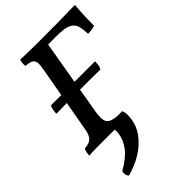

<svg xmlns="http://www.w3.org/2000/svg" viewBox="-272 -776 1121 1121"><g transform="rotate(-45 289.0 -215.0)"><path d="M15 3Q17 -28 26 -45Q52 -47 68.5 -55Q85 -63 94.5 -82Q104 -101 109 -136L181 -540Q188 -576 185.5 -594.5Q183 -613 168 -621Q153 -629 122 -631Q120 -641 121 -653Q122 -665 126 -679Q144 -678 168.5 -677.5Q193 -677 219.5 -676.5Q246 -676 271.5 -676Q297 -676 317 -676Q387 -676 439 -676.5Q491 -677 525.5 -678Q560 -679 578 -679Q576 -655 574 -625Q572 -595 571.5 -565.5Q571 -536 571 -514Q560 -510 545 -507.5Q530 -505 513 -505Q512 -547 503.5 -573.5Q495 -600 467 -613Q439 -626 377 -626H304L223 -155Q216 -111 220.5 -88.5Q225 -66 243 -57Q261 -48 294 -45Q296 -36 296 -24Q296 -12 294 3Q278 2 255.5 1.5Q233 1 208 0.5Q183 0 158 0Q121 0 78.5 0.5Q36 1 15 3ZM52 -306Q52 -319 55.5 -336.5Q59 -354 64 -363H428Q428 -346 426 -332.5Q424 -319 417 -307Q373 -308 337 -308Q301 -308 256 -308Q209 -308 176.5 -308Q144 -308 116 -307Q88 -306 52 -306ZM96 249Q89 241 86 228.5Q83 216 87 203Q155 165 188 122.5Q221 80 227 32Q228 22 228 11Q228 0 228 -11L232 -45H334Q340 -37 341.5 -17Q343 3 340 22Q334 74 301.5 119Q269 164 216.5 197.5Q164 231 96 249Z"/></g></svg>

Font: Vollkorn Medium
Style: Italic
Weight: 500
Italic angle: -11°
Designer: Friedrich Althausen
Foundry: Friedrich Althausen
Version: Version 5.000